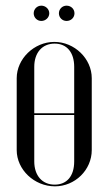

<svg xmlns="http://www.w3.org/2000/svg" viewBox="-20 -651 383 678"><path d="M99 -604C99 -589 111 -577 126 -577C141 -577 154 -589 154 -604C154 -619 141 -631 126 -631C111 -631 99 -619 99 -604ZM188 -604C188 -589 200 -577 215 -577C231 -577 243 -589 243 -604C243 -619 231 -631 215 -631C200 -631 188 -619 188 -604ZM172 -503C100 -503 39 -443 39 -375V-121C39 -52 101 7 174 7C245 7 304 -51 304 -121V-375C304 -444 243 -503 172 -503ZM173 -497C216 -497 242 -466 242 -415V-251H101V-415C101 -465 129 -497 173 -497ZM242 -245V-81C242 -29 216 1 173 1C129 1 101 -31 101 -81V-245Z"/></svg>

Font: Moniqa Display
Style: Regular
Weight: 400
Designer: Rajesh Rajput
Foundry: Rajesh Rajput
Version: Version 1.000